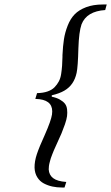

<svg xmlns="http://www.w3.org/2000/svg" viewBox="-20 -712 498 860"><path d="M134.8 39.1Q134.3 11.2 145 -21.2Q155.8 -53.7 180.2 -106.9Q209 -171.9 212.9 -199.2Q221.7 -259.3 157.2 -267.6Q148.4 -268.6 138.2 -269L146 -294.9Q172.9 -295.4 192.6 -302.2Q212.4 -309.1 224.1 -321Q235.8 -333 243.4 -347.2Q251 -361.3 253.9 -380.6Q256.8 -399.9 258.1 -417.5Q259.3 -435.1 259.8 -457Q259.8 -458.5 259.8 -459.5Q259.8 -460.4 259.8 -461.9Q259.8 -463.4 259.8 -464.8Q261.7 -505.9 266.4 -536.1Q271 -566.4 283.2 -597.4Q295.4 -628.4 314.5 -647.9Q333.5 -667.5 365.5 -679.7Q397.5 -691.9 440.9 -691.9H458L451.2 -667Q368.2 -661.6 345.2 -603Q333.5 -569.3 331.1 -495.1Q329.1 -413.1 323.2 -385.7Q311.5 -331.1 268.6 -306.2Q246.1 -293 211.9 -285.2V-278.8Q233.4 -274.4 248 -266.1Q262.7 -257.8 270.8 -247.6Q278.8 -237.3 280.5 -221.9Q282.2 -206.5 280.3 -191.7Q278.3 -176.8 270.8 -155Q263.2 -133.3 255.4 -114.5Q247.6 -95.7 234.9 -68.8Q234.4 -67.4 228.5 -54.7Q222.7 -42 220.9 -37.6Q219.2 -33.2 214.4 -21.5Q209.5 -9.8 207.5 -2.9Q205.6 3.9 202.9 13.7Q200.2 23.4 199.2 31.5Q198.2 39.6 198.2 46.9Q199.7 71.8 218 85.9Q236.3 100.1 276.9 103L269 127.9H257.8Q234.9 127.9 214.6 123.5Q194.3 119.1 176.3 109.6Q158.2 100.1 147 82Q135.7 64 134.8 39.1Z"/></svg>

Font: Linguistics Pro
Style: Italic
Weight: 400
Italic angle: -12°
Designer: Stefan Peev, Context Ltd
Foundry: Stefan Peev, Context Ltd
Version: Version 001.000